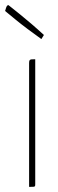

<svg xmlns="http://www.w3.org/2000/svg" viewBox="-43 -732 229 752"><path d="M71 0V-485Q71 -493 73 -496Q75 -499 80.5 -499.5Q86 -500 95 -500V-10Q95 -5 94 -3Q93 -1 88 -0.5Q83 0 71 0ZM119 -579Q91 -599 65 -618.5Q39 -638 19.5 -654Q0 -670 -11.5 -679.5Q-23 -689 -23 -689Q-23 -689 -19.5 -700.5Q-16 -712 -10 -712Q-10 -712 2 -702.5Q14 -693 34.5 -676.5Q55 -660 79.5 -639Q104 -618 129 -595Q129 -595 126.5 -591Q124 -587 121.5 -583Q119 -579 119 -579Z"/></svg>

Font: Yanone Kaffeesatz ExtraLight
Style: Regular
Weight: 200
Designer: Yanone (Cyrillic: Daniel Pouzeot, Huerta Tipografica, and Cyreal)
Foundry: Yanone
Version: Version 2.003